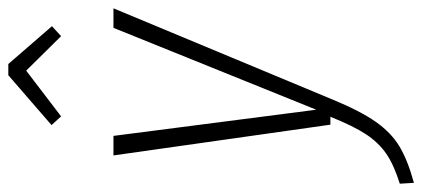

<svg xmlns="http://www.w3.org/2000/svg" viewBox="-311 -518 1016 462"><g transform="rotate(-90 197.0 -287.0)"><path d="M189 4Q161 72 135 109Q109 146 76 166Q43 186 -12 201L-14 167Q31 153 58 134.5Q85 116 105 85.5Q125 55 147 0H128L54 -522H101L164 -34L361 -522H408ZM148 -648 127 -671 247 -775H274L365 -670L341 -648L258 -732Z"/></g></svg>

Font: Fira Sans Extra Condensed ExtraLight
Style: Italic
Weight: 275
Width: 3
Italic angle: -8°
Designer: Carrois Corporate & Edenspiekermann AG
Foundry: Carrois Corporate GbR & Edenspiekermann AG
Version: Version 4.203